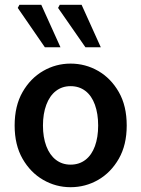

<svg xmlns="http://www.w3.org/2000/svg" viewBox="-20 -768 589 800"><path d="M274 12Q213 12 160 -18.5Q107 -49 74 -106.5Q41 -164 41 -245Q41 -327 74 -384.5Q107 -442 160 -472.5Q213 -503 274 -503Q336 -503 389 -472.5Q442 -442 475 -384.5Q508 -327 508 -245Q508 -164 475 -106.5Q442 -49 389 -18.5Q336 12 274 12ZM274 -82Q310 -82 336 -102Q362 -122 375.5 -159Q389 -196 389 -245Q389 -294 375.5 -331.5Q362 -369 336 -389Q310 -409 274 -409Q239 -409 213 -389Q187 -369 173 -331.5Q159 -294 159 -245Q159 -196 173 -159Q187 -122 213 -102Q239 -82 274 -82ZM167 -571 54 -735 61 -748H152L232 -571ZM336 -571 222 -735 229 -748H320L400 -571Z"/></svg>

Font: Mada SemiBold
Style: Regular
Weight: 600
Designer: Khaled Hosny
Version: Version 1.5